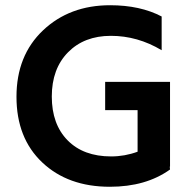

<svg xmlns="http://www.w3.org/2000/svg" viewBox="-20 -706 733 734"><path d="M400 8Q240 8 141.5 -85Q43 -178 43 -336Q43 -494 144.5 -590Q246 -686 401 -686Q516 -686 598 -643V-514Q506 -569 404 -569Q302 -569 240 -506Q178 -443 178 -337Q178 -231 238.5 -169.5Q299 -108 405 -108Q457 -108 506 -126V-285H382V-393H630V-69H629L630 -58Q538 8 400 8Z"/></svg>

Font: Hind Colombo SemiBold
Style: Regular
Weight: 600
Designer: Jyotish Sonowal, Aditi Pimprikar
Foundry: Indian Type Foundry
Version: Version 1.000;PS 1.0;hotconv 1.0.86;makeotf.lib2.5.63406; tt